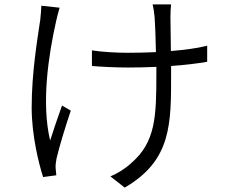

<svg xmlns="http://www.w3.org/2000/svg" viewBox="-20 -797 1040 873"><path d="M251 -762 168 -771C167 -754 166 -729 163 -707C151 -624 124 -470 124 -308C124 -182 156 -54 176 8L236 0C235 -10 234 -23 233 -32C232 -44 234 -62 237 -76C248 -125 279 -227 302 -294L262 -317C243 -265 222 -202 208 -158C167 -329 201 -549 235 -700C239 -719 246 -745 251 -762ZM398 -568V-497C440 -493 513 -490 562 -490C604 -490 648 -491 691 -493V-464C691 -267 688 -150 575 -54C551 -31 512 -7 482 5L547 56C761 -68 758 -235 758 -464V-497C818 -501 875 -508 922 -516V-589C874 -577 817 -570 757 -565L755 -720C755 -742 756 -761 758 -777H674C678 -761 681 -741 683 -719C685 -694 688 -624 689 -560C646 -558 603 -557 561 -557C507 -557 441 -561 398 -568Z"/></svg>

Font: Noto Sans KR DemiLight
Style: Regular
Weight: 350
Designer: Ryoko NISHIZUKA 西塚涼子 (kana, bopomofo & ideographs); Paul D. Hunt (Latin, Greek & Cyrillic); Sandoll Communications 산돌커뮤니
Foundry: Adobe
Version: Version 2.004;hotconv 1.0.118;makeotfexe 2.5.65603